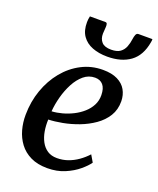

<svg xmlns="http://www.w3.org/2000/svg" viewBox="-148 -886 809 986"><g transform="rotate(20 256.0 -393.0)"><path d="M441 -96Q427 -75.5 397.2 -50.5Q367.5 -25.5 325.2 -7.5Q283 10.5 230.5 10.5Q177 10.5 139 -8Q101 -26.5 77.5 -58Q54 -89.5 43.2 -128.8Q32.5 -168 33 -209.5Q33.5 -281.5 56 -345.2Q78.5 -409 118.5 -457.8Q158.5 -506.5 212 -534.2Q265.5 -562 328 -562Q377 -562 408.5 -546.2Q440 -530.5 455.2 -503.5Q470.5 -476.5 471 -442.5Q471.5 -396.5 449.8 -361.2Q428 -326 391.8 -300.8Q355.5 -275.5 312.5 -259.2Q269.5 -243 227 -235Q184.5 -227 150.5 -226Q149 -193 154.2 -162.5Q159.5 -132 172.5 -107.8Q185.5 -83.5 207 -69.2Q228.5 -55 259.5 -55Q291 -55 319.2 -65Q347.5 -75 372.8 -92.8Q398 -110.5 419 -133.5ZM304 -510.5Q269 -510.5 242.2 -488Q215.5 -465.5 196.5 -429.8Q177.5 -394 166.2 -352.2Q155 -310.5 152 -271.5Q179.5 -273 209 -281Q238.5 -289 266.2 -303Q294 -317 316.2 -336.8Q338.5 -356.5 351.5 -381.8Q364.5 -407 364 -437Q363.5 -473.5 347.8 -492Q332 -510.5 304 -510.5ZM255 -797Q262.5 -797 264.5 -790.5Q266.5 -784 266 -774.5Q266 -766 264.8 -755.8Q263.5 -745.5 263.5 -737Q263 -708.5 278.8 -691Q294.5 -673.5 330.5 -673.5Q362.5 -673.5 379.8 -686Q397 -698.5 405 -718.8Q413 -739 416 -763Q417.5 -776 421.8 -786.5Q426 -797 436 -797H512Q512 -793 512 -789.2Q512 -785.5 510.5 -779.5Q497.5 -703.5 449 -668.2Q400.5 -633 324 -633Q278 -633 242.2 -646.8Q206.5 -660.5 186.2 -689.5Q166 -718.5 166.5 -764Q166.5 -772 167.5 -780.2Q168.5 -788.5 170.5 -797Z"/></g></svg>

Font: Merriweather 36pt Medium
Style: Italic
Weight: 500
Italic angle: -7.8°
Version: Version 2.101